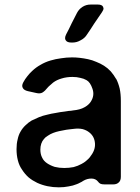

<svg xmlns="http://www.w3.org/2000/svg" viewBox="-20 -802 609 834"><path d="M267.6 -653.3Q262.7 -643.6 262.7 -636.7Q262.7 -630.9 265.6 -627Q271.5 -617.2 290 -617.2H294.9Q313.5 -617.2 330.1 -627Q347.7 -635.7 357.4 -651.4Q373 -673.8 389.6 -700.2Q407.2 -725.6 422.9 -749Q429.7 -758.8 429.7 -765.6Q428.7 -769.5 427.7 -772.5Q422.9 -782.2 405.3 -782.2H373Q354.5 -782.2 338.9 -772.5Q323.2 -762.7 314.5 -746.1Q303.7 -724.6 291 -700.2Q279.3 -674.8 267.6 -653.3ZM431.6 -516.6Q416 -526.4 398.4 -533.2Q380.9 -541 362.3 -544.9Q343.8 -548.8 326.2 -550.8Q309.6 -552.7 293 -552.7Q268.6 -552.7 245.1 -548.8Q221.7 -545.9 199.2 -539.1Q175.8 -532.2 156.2 -520.5Q136.7 -509.8 120.1 -494.1Q108.4 -483.4 98.6 -470.7Q88.9 -459 81.1 -444.3Q73.2 -429.7 79.1 -419.9Q84 -410.2 100.6 -406.2Q109.4 -404.3 118.2 -402.3Q127 -400.4 135.7 -398.4Q154.3 -393.6 165 -400.4Q175.8 -407.2 185.5 -419.9Q190.4 -425.8 197.3 -431.6Q203.1 -437.5 210.9 -443.4Q226.6 -455.1 247.1 -460.9Q268.6 -467.8 294.9 -467.8Q313.5 -467.8 328.1 -463.9Q343.8 -460.9 355.5 -454.1Q372.1 -445.3 381.8 -416Q391.6 -387.7 375 -361.3Q366.2 -346.7 346.7 -335.9Q328.1 -325.2 296.9 -322.3Q288.1 -320.3 279.3 -320.3Q270.5 -319.3 260.7 -317.4Q260.7 -317.4 260.7 -317.4Q241.2 -315.4 222.7 -311.5Q203.1 -308.6 184.6 -303.7Q166 -299.8 149.4 -293Q132.8 -286.1 117.2 -278.3Q102.5 -269.5 90.8 -257.8Q78.1 -246.1 69.3 -230.5Q60.5 -215.8 56.6 -196.3Q51.8 -177.7 51.8 -154.3Q51.8 -127.9 57.6 -105.5Q63.5 -82 76.2 -64.5Q87.9 -45.9 104.5 -31.2Q121.1 -17.6 141.6 -7.8Q163.1 2 186.5 6.8Q210 11.7 235.4 11.7Q258.8 11.7 277.3 7.8Q296.9 4.9 313.5 -2Q321.3 -4.9 328.1 -8.8Q335 -11.7 341.8 -16.6Q358.4 -26.4 377 -26.4Q395.5 -26.4 406.2 -12.7Q409.2 -7.8 416 -3.9Q421.9 -1 434.6 -1Q447.3 -1 471.7 -1Q487.3 -1 496.1 -9.8Q504.9 -17.6 504.9 -34.2Q504.9 -143.6 504.9 -363.3Q504.9 -393.6 500 -417Q494.1 -441.4 484.4 -460Q484.4 -460 484.4 -459Q473.6 -477.5 460.9 -492.2Q447.3 -506.8 431.6 -516.6ZM334 -89.8Q318.4 -81.1 299.8 -76.2Q280.3 -72.3 258.8 -72.3Q237.3 -72.3 217.8 -77.1Q199.2 -83 184.6 -92.8Q169.9 -102.5 163.1 -117.2Q155.3 -131.8 155.3 -152.3Q155.3 -166 159.2 -177.7Q163.1 -189.5 170.9 -198.2Q177.7 -207 188.5 -212.9Q198.2 -219.7 210.9 -224.6Q223.6 -229.5 237.3 -232.4Q252 -235.4 267.6 -238.3Q274.4 -239.3 282.2 -240.2Q290 -241.2 299.8 -242.2Q321.3 -245.1 338.9 -241.2Q356.4 -236.3 368.2 -226.6Q390.6 -209 392.6 -178.7Q394.5 -149.4 372.1 -122.1Q372.1 -121.1 372.1 -121.1Q364.3 -111.3 354.5 -103.5Q345.7 -95.7 334 -89.8Z"/></svg>

Font: DeepSea
Style: Medium
Weight: 500
Designer: Stem
Version: Version 3.019;git-0a5106e0b